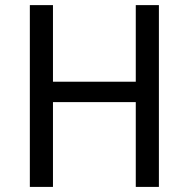

<svg xmlns="http://www.w3.org/2000/svg" viewBox="-20 -734 741 754"><path d="M604 0H513.2V-333H188V0H97.2V-713.9H188V-413.1H513.2V-713.9H604Z"/></svg>

Font: Droid Sans
Style: Regular
Weight: 400
Foundry: Ascender Corporation
Version: Version 1.00 build 114